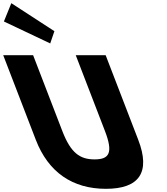

<svg xmlns="http://www.w3.org/2000/svg" viewBox="-288 -1172 1052 1207"><path d="M-216.8 -1152 -263.5 -1037 27.7 -899 54 -976ZM188.2 -825H376.2L581.1 -293C659.7 -89 587.8 15 377.8 15C167.8 15 15.7 -89 -62.9 -293L-267.8 -825H-79.8L103.9 -348C157.1 -210 214.5 -170 306.5 -170C398.5 -170 425.1 -210 371.9 -348Z"/></svg>

Font: Hussar
Style: BdOpOblFour
Weight: 700
Foundry: Cannot Into Space Fonts
Version: Version 2.00